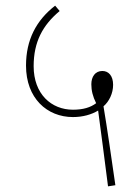

<svg xmlns="http://www.w3.org/2000/svg" viewBox="-20 -652 484 679"><path d="M362 7 388 3C373 -101 359 -199 346 -276C366 -293 380 -322 380 -352C380 -384 364 -401 342 -401C316 -401 303 -380 303 -354C303 -332 308 -311 320 -287C300 -272 274 -264 238 -264C162 -264 99 -319 99 -418C99 -504 131 -563 191 -613L175 -632C108 -580 72 -511 72 -420C72 -305 146 -238 238 -238C273 -238 304 -247 327 -261C337 -189 349 -93 362 7Z"/></svg>

Font: Noto Sans Devanagari Condensed Thin
Style: Regular
Weight: 100
Width: 3
Designer: Jelle Bosma - Monotype Design Team
Foundry: Monotype Imaging Inc.
Version: Version 2.004